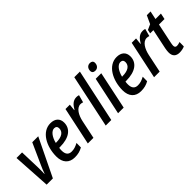

<svg xmlns="http://www.w3.org/2000/svg" viewBox="111 -1668 2587 2587"><g transform="rotate(-45 1404.0 -375.0)"><path d="M89 0H208L470 -541H356L220 -239C205 -207 186 -160 174 -124H170C172 -154 172 -220 171 -256L162 -541H56Z M619 10C679 10 724 -2 770 -28L771 -113C722 -87 688 -76 644 -76C585 -76 556 -112 556 -182C556 -198 557 -215 560 -231H574C754 -231 848 -307 848 -424C848 -503 797 -550 709 -550C546 -550 449 -366 449 -176C449 -57 513 10 619 10ZM574 -310C597 -405 647 -466 697 -466C730 -466 746 -447 746 -417C746 -350 691 -310 582 -310Z M874 0H981L1036 -262C1056 -357 1105 -445 1178 -445C1194 -445 1208 -442 1221 -437L1250 -544C1236 -549 1220 -551 1206 -551C1144 -551 1103 -511 1067 -447H1062L1072 -541H989Z M1215 0H1321L1483 -760H1376Z M1641 -621C1683 -621 1711 -654 1711 -700C1711 -732 1690 -747 1658 -747C1612 -747 1587 -711 1587 -669C1587 -636 1608 -621 1641 -621ZM1450 0H1557L1671 -541H1565Z M1881 10C1941 10 1986 -2 2032 -28L2033 -113C1984 -87 1950 -76 1906 -76C1847 -76 1818 -112 1818 -182C1818 -198 1819 -215 1822 -231H1836C2016 -231 2110 -307 2110 -424C2110 -503 2059 -550 1971 -550C1808 -550 1711 -366 1711 -176C1711 -57 1775 10 1881 10ZM1836 -310C1859 -405 1909 -466 1959 -466C1992 -466 2008 -447 2008 -417C2008 -350 1953 -310 1844 -310Z M2136 0H2243L2298 -262C2318 -357 2367 -445 2440 -445C2456 -445 2470 -442 2483 -437L2512 -544C2498 -549 2482 -551 2468 -551C2406 -551 2365 -511 2329 -447H2324L2334 -541H2251Z M2617 10C2650 10 2689 2 2713 -10L2714 -93C2692 -85 2671 -80 2654 -80C2629 -80 2617 -94 2618 -120C2618 -132 2621 -149 2624 -165L2685 -455H2790L2808 -541H2704L2729 -660H2658L2604 -543L2528 -509L2517 -455H2578L2518 -170C2513 -143 2510 -119 2510 -100C2509 -25 2548 10 2617 10Z"/></g></svg>

Font: Noto Sans Display SemiCondensed Medium
Style: Italic
Weight: 500
Width: 4
Italic angle: -12°
Designer: Monotype Design Team
Foundry: Monotype Imaging Inc.
Version: Version 1.900